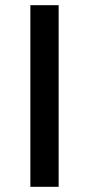

<svg xmlns="http://www.w3.org/2000/svg" viewBox="-20 -720 342 740"><path d="M97 -700H206V0H97Z"/></svg>

Font: Sarabun Medium
Style: Regular
Weight: 500
Designer: Suppakit Chalermlarp | Katatrad Co.,Ltd.
Foundry: Cadson Demak Co.,Ltd.
Version: Version 1.000; ttfautohint (v1.6)